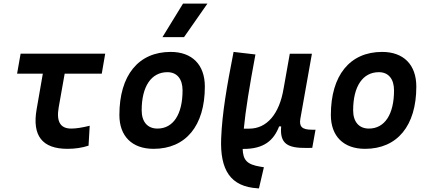

<svg xmlns="http://www.w3.org/2000/svg" viewBox="-20 -815 2384 1064"><path d="M354 9.8C396.5 9.8 435.1 3.9 470.7 -7.8L477.1 -118.2C436 -107.9 401.9 -102.5 374.5 -102.5C314.5 -102.5 291.5 -141.1 305.2 -219.7L338.4 -406.7H543.9L563 -517.6H94.2L74.7 -406.7H217.3L183.1 -210C157.2 -63 213.9 9.8 354 9.8Z M831.1 9.8C1009.8 9.8 1115.2 -118.2 1115.2 -335C1115.2 -456.1 1044.9 -527.3 925.8 -527.3C747.1 -527.3 641.6 -397.5 641.6 -177.7C641.6 -60.1 711.9 9.8 831.1 9.8ZM852.5 -102.5C797.4 -102.5 765.1 -140.1 765.1 -203.6C765.1 -336.4 818.4 -415 907.7 -415C960.9 -415 991.7 -377.4 991.7 -314C991.7 -181.2 939.9 -102.5 852.5 -102.5ZM880.4 -609.4H1000L1129.4 -794.9H994.1Z M1415 229 1442.4 111.8 1424.3 108.9C1347.2 96.7 1327.1 71.3 1324.7 10.3C1443.4 11.7 1497.1 -37.6 1526.9 -114.7H1538.1C1529.8 -18.6 1572.8 5.9 1679.2 4.9L1710.4 4.4L1728.5 -96.2H1708.5C1654.3 -96.2 1636.7 -112.8 1644.5 -157.2L1708.5 -517.1H1585.9L1551.8 -325.2V-325.7C1528.3 -181.2 1457.5 -102.1 1361.3 -102.1H1331.1C1340.8 -204.6 1362.3 -335 1395.5 -513.2L1274.4 -527.3C1236.8 -335.4 1211.4 -189.9 1205.6 -48.3C1198.7 127.4 1257.3 219.2 1407.2 228.5Z M2002.9 9.8C2181.6 9.8 2287.1 -118.2 2287.1 -335C2287.1 -456.1 2216.8 -527.3 2097.7 -527.3C1918.9 -527.3 1813.5 -397.5 1813.5 -177.7C1813.5 -60.1 1883.8 9.8 2002.9 9.8ZM2024.4 -102.5C1969.2 -102.5 1937 -140.1 1937 -203.6C1937 -336.4 1990.2 -415 2079.6 -415C2132.8 -415 2163.6 -377.4 2163.6 -314C2163.6 -181.2 2111.8 -102.5 2024.4 -102.5Z"/></svg>

Font: Cascadia Code SemiBold
Style: Italic
Weight: 600
Italic angle: -10°
Monospace: yes
Designer: Aaron Bell
Foundry: Saja Typeworks
Version: Version 2404.023